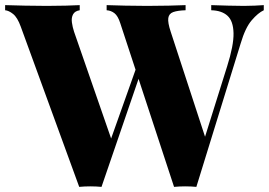

<svg xmlns="http://www.w3.org/2000/svg" viewBox="-33 -728 1049 749"><path d="M996 -708V-688Q974 -678 949 -649Q924 -620 906 -559L733 1Q723 0 712 -0.5Q701 -1 689 -1Q679 -1 667.5 -0.5Q656 0 646 1L436 -638Q427 -666 413.5 -676.5Q400 -687 383 -688V-708Q414 -707 456 -706Q498 -705 541 -705Q586 -705 626 -706Q666 -707 691 -708V-688Q660 -687 643 -681Q626 -675 623.5 -657.5Q621 -640 633 -604L772 -179L746 -128L853 -469Q879 -551 878 -598.5Q877 -646 854.5 -666.5Q832 -687 791 -688V-708Q828 -707 857.5 -706Q887 -705 919 -705Q940 -705 960.5 -706Q981 -707 996 -708ZM278 -708V-688Q259 -685 252 -672Q245 -659 247.5 -640.5Q250 -622 256 -604L407 -169L380 -130L504 -479L518 -451L363 1Q353 0 341.5 -0.5Q330 -1 319 -1Q308 -1 297 -0.5Q286 0 276 1L48 -624Q35 -660 18 -673.5Q1 -687 -13 -688V-708Q19 -707 64 -706Q109 -705 150 -705Q191 -705 224 -706Q257 -707 278 -708Z"/></svg>

Font: Playfair Display ExtraBold
Style: Regular
Weight: 800
Designer: Claus Eggers Sørensen
Foundry: Claus Eggers Sørensen
Version: Version 1.203